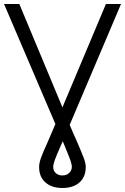

<svg xmlns="http://www.w3.org/2000/svg" viewBox="-28 -727 623 957"><path d="M68.4 -707 283.2 -191.9 500 -707H575.2L319.3 -104.5Q329.1 -80.6 338.6 -59.6Q348.1 -38.6 356.4 -19.5Q381.3 38.6 390.4 63Q399.4 87.4 399.4 105.5Q399.4 154.3 368.4 182.1Q337.4 210 283.2 210Q229.5 210 198.2 182.1Q167 154.3 167 105.5Q167 85.9 176 60.3Q185.1 34.7 209 -17.6Q229 -63 247.1 -106.4L248 -108.9L-7.8 -707ZM283.2 147.5Q303.2 147.5 316.2 135.5Q329.1 123.5 330.1 106.4Q330.1 92.3 322.5 71Q314.9 49.8 293.9 -1L284.7 -22.9L275.4 -2Q253.4 47.9 245.4 69.8Q237.3 91.8 237.3 106.4Q237.3 124 250 135.7Q262.7 147.5 283.2 147.5Z"/></svg>

Font: Pretendard GOV Light
Style: Regular
Weight: 300
Designer: Base glyphs from Inter by Rasmus Andersson; Hangeul glyphs from Noto Sans CJK(Source Han Sans) by Jang Soo-young and Kan
Foundry: Kil Hyung-jin
Version: Version 1.309